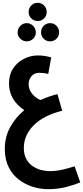

<svg xmlns="http://www.w3.org/2000/svg" viewBox="-20 -953 589 1361"><path d="M322 388Q266 388 212 371Q158 354 113.5 320Q69 286 42 233Q15 180 14 108Q13 21 51 -49.5Q89 -120 152 -172Q129 -187 104.5 -211.5Q80 -236 62.5 -272.5Q45 -309 44 -360Q43 -421 71.5 -465.5Q100 -510 147.5 -535Q195 -560 249 -560Q295 -560 343 -546L322 -429Q306 -433 291 -435Q276 -437 259 -437Q223 -437 203 -413Q183 -389 183 -357Q183 -316 210 -285.5Q237 -255 267 -244Q324 -270 387 -286L421 -168Q290 -136 219.5 -65.5Q149 5 149 96Q149 142 166 173.5Q183 205 210.5 224Q238 243 270 251.5Q302 260 332 260Q376 260 421 250Q466 240 509 226L549 340Q512 356 451.5 372Q391 388 322 388ZM248 -804Q220 -804 201.5 -822.5Q183 -841 183 -868Q183 -895 201.5 -914Q220 -933 248 -933Q274 -933 292.5 -914Q311 -895 311 -868Q311 -841 292.5 -822.5Q274 -804 248 -804ZM170 -660Q143 -660 124 -678.5Q105 -697 105 -723Q105 -750 124 -769.5Q143 -789 170 -789Q196 -789 215 -769.5Q234 -750 234 -723Q234 -697 215 -678.5Q196 -660 170 -660ZM336 -660Q308 -660 289.5 -678.5Q271 -697 271 -723Q271 -751 289.5 -770Q308 -789 336 -789Q362 -789 380.5 -770Q399 -751 399 -723Q399 -697 380.5 -678.5Q362 -660 336 -660Z"/></svg>

Font: Noto Sans Arabic ExtCond
Style: Bold
Weight: 700
Width: 2
Designer: Monotype Design Team, Nadine Chahine, Nizar Qandah and Khaled Hosny
Foundry: Monotype Imaging Inc.
Version: Version 2.012; ttfautohint (v1.8.4.7-5d5b)